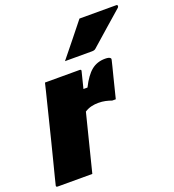

<svg xmlns="http://www.w3.org/2000/svg" viewBox="-165 -917 931 1029"><g transform="rotate(-20 300.5 -403.0)"><path d="M185 0H-12Q-24 0 -20 -11Q-18 -20 -9.5 -53.5Q-1 -87 11.5 -135.5Q24 -184 38 -240Q52 -296 65.5 -350.5Q79 -405 90 -449Q97 -476 103 -501Q109 -526 114 -547H311Q323 -547 319 -536Q308 -490 296 -444H319Q349 -504 381.5 -530.5Q414 -557 460 -557Q484 -557 490 -549Q494 -545 491 -537Q489 -528 483 -504Q477 -480 469 -449Q461 -418 453.5 -387Q446 -356 440 -333H420Q403 -339 385 -343Q367 -347 344 -347Q325 -347 305.5 -342.5Q286 -338 267 -326Q226 -163 185 0ZM405 -806H615Q621 -806 622 -800.5Q623 -795 618 -790Q569 -747 526.5 -710Q484 -673 430 -625Q423 -618 408 -618H254Q292 -665 329.5 -711.5Q367 -758 405 -806Z"/></g></svg>

Font: Recursive Sn Lnr St Blk
Style: Italic
Weight: 900
Italic angle: -15°
Version: Version 1.079;hotconv 1.0.112;makeotfexe 2.5.65598; ttfautoh